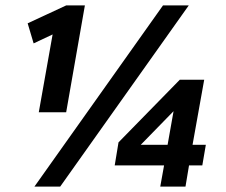

<svg xmlns="http://www.w3.org/2000/svg" viewBox="-20 -688 833 708"><path d="M123 -274 174 -561 104 -528 82 -602 224 -668H293L224 -274ZM107 0 581 -668H676L202 0ZM571 0 585 -78H403L417 -163L643 -394H733L690 -154H739L726 -78H677L664 0ZM620 -278 499 -154H598Z"/></svg>

Font: Celebes
Style: Bold Italic
Weight: 700
Italic angle: -10°
Designer: Anugrah Pasau
Foundry: Lafontype
Version: Version 1.000; ttfautohint (v1.8.4)